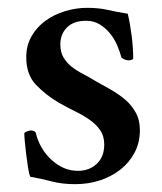

<svg xmlns="http://www.w3.org/2000/svg" viewBox="-20 -460 413 490"><path d="M202 -440Q232 -440 253.5 -435Q275 -430 306 -425Q309 -413 311.5 -398.5Q314 -384 316 -368.5Q318 -353 319 -338Q320 -323 320 -312Q320 -309 316.5 -307.5Q313 -306 308 -306Q299 -306 290 -313Q286 -328 279 -344.5Q272 -361 260.5 -375Q249 -389 234 -398Q219 -407 200 -407Q168 -407 151 -390Q134 -373 134 -347Q134 -327 142 -313.5Q150 -300 162.5 -290Q175 -280 191.5 -271.5Q208 -263 224 -253Q242 -243 261.5 -232Q281 -221 298 -207Q315 -193 326 -173.5Q337 -154 337 -128Q337 -96 323.5 -70.5Q310 -45 287 -27Q264 -9 234.5 0.5Q205 10 172 10Q138 10 112 3Q86 -4 57 -9Q54 -17 51.5 -32.5Q49 -48 47 -65Q45 -82 43.5 -97Q42 -112 42 -120Q44 -123 49.5 -125Q55 -127 59 -127Q67 -127 71 -122Q81 -80 111.5 -52Q142 -24 179 -24Q208 -24 227 -42Q246 -60 246 -91Q246 -113 235.5 -128Q225 -143 208.5 -154.5Q192 -166 171.5 -176Q151 -186 130 -198Q96 -218 71.5 -244Q47 -270 47 -314Q47 -344 60.5 -367.5Q74 -391 96 -407Q118 -423 146 -431.5Q174 -440 202 -440Z"/></svg>

Font: Vermiglione Medium
Style: Regular
Weight: 500
Version: Version 1.000